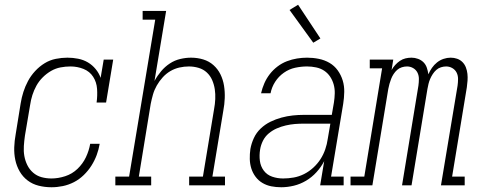

<svg xmlns="http://www.w3.org/2000/svg" viewBox="-20 -781 2040 809"><path d="M197 8Q169 8 143 1.5Q117 -5 96.5 -20.5Q76 -36 63 -58.5Q50 -81 44.5 -107Q39 -133 40 -160.5Q41 -188 46 -215L67 -345Q71 -370 78.5 -393.5Q86 -417 98 -439.5Q110 -462 128 -481.5Q146 -501 168 -514.5Q190 -528 215 -533Q240 -538 264 -538Q287 -538 309.5 -533.5Q332 -529 350.5 -518Q369 -507 383 -490Q397 -473 404 -453L417 -530H457L427 -349H387Q391 -378 389 -406.5Q387 -435 372.5 -457.5Q358 -480 332 -490.5Q306 -501 277 -501Q256 -501 235 -497Q214 -493 195 -482Q176 -471 160 -455Q144 -439 133.5 -420Q123 -401 116.5 -380.5Q110 -360 107 -339L85 -209Q82 -188 80.5 -166Q79 -144 82.5 -124Q86 -104 95 -85.5Q104 -67 119.5 -53.5Q135 -40 155 -34.5Q175 -29 197 -29Q225 -29 254.5 -38.5Q284 -48 306.5 -69.5Q329 -91 342 -118.5Q355 -146 360 -175H400Q396 -151 387.5 -128Q379 -105 365.5 -83.5Q352 -62 333 -43.5Q314 -25 291.5 -13.5Q269 -2 245 3Q221 8 197 8Z M466 0V-37H524L634 -698H581V-735H680L631 -440Q643 -462 659 -481Q675 -500 695.5 -513.5Q716 -527 739.5 -532.5Q763 -538 785 -538Q812 -538 836.5 -530.5Q861 -523 879.5 -506.5Q898 -490 909 -467.5Q920 -445 924 -419.5Q928 -394 927 -367.5Q926 -341 921 -315L875 -37H928V0H777V-37H835L882 -321Q886 -342 887 -363.5Q888 -385 885 -405Q882 -425 874 -443.5Q866 -462 851.5 -475.5Q837 -489 817 -495Q797 -501 776 -501Q756 -501 736 -496.5Q716 -492 698 -481.5Q680 -471 665.5 -455Q651 -439 640.5 -420.5Q630 -402 624.5 -382.5Q619 -363 615 -343L565 -37H617V0Z M1165 8Q1143 8 1123 4Q1103 0 1086 -10Q1069 -20 1057 -36Q1045 -52 1039 -71Q1033 -90 1032.5 -111Q1032 -132 1035 -153Q1039 -176 1049.5 -199Q1060 -222 1078.5 -239.5Q1097 -257 1119.5 -268Q1142 -279 1166 -285.5Q1190 -292 1213.5 -294.5Q1237 -297 1260 -297H1378L1387 -349Q1390 -368 1390.5 -387.5Q1391 -407 1386 -425Q1381 -443 1371 -458Q1361 -473 1346 -483Q1331 -493 1312 -497Q1293 -501 1274 -501Q1249 -501 1223.5 -495.5Q1198 -490 1176 -474.5Q1154 -459 1139.5 -436.5Q1125 -414 1120 -388H1080Q1085 -410 1094 -430.5Q1103 -451 1117 -469Q1131 -487 1149.5 -501Q1168 -515 1189 -523Q1210 -531 1231.5 -534.5Q1253 -538 1274 -538Q1299 -538 1323.5 -533Q1348 -528 1368.5 -516Q1389 -504 1403 -484.5Q1417 -465 1424 -442Q1431 -419 1430.5 -393.5Q1430 -368 1426 -343L1375 -37H1428V0H1329L1346 -102Q1333 -77 1313.5 -55.5Q1294 -34 1269.5 -19.5Q1245 -5 1218 1.5Q1191 8 1165 8ZM1173 -29Q1195 -29 1217.5 -33Q1240 -37 1261 -47.5Q1282 -58 1300 -74.5Q1318 -91 1330.5 -110.5Q1343 -130 1350.5 -152Q1358 -174 1361 -196L1372 -260H1260Q1241 -260 1222.5 -258.5Q1204 -257 1184.5 -252.5Q1165 -248 1146.5 -240Q1128 -232 1112.5 -219Q1097 -206 1088 -188Q1079 -170 1076 -151Q1072 -127 1075 -103.5Q1078 -80 1091.5 -62Q1105 -44 1127 -36.5Q1149 -29 1173 -29ZM1300 -601 1200 -739 1236 -761 1330 -619Z M1457 0V-37H1515L1590 -493H1538V-530H1637L1630 -486Q1636 -497 1645 -507Q1654 -517 1665 -524.5Q1676 -532 1688.5 -535Q1701 -538 1714 -538Q1728 -538 1741.5 -533Q1755 -528 1764.5 -518.5Q1774 -509 1778.5 -495.5Q1783 -482 1785 -468Q1791 -482 1800 -495Q1809 -508 1821.5 -518Q1834 -528 1849 -533Q1864 -538 1879 -538Q1893 -538 1906 -533.5Q1919 -529 1928.5 -519.5Q1938 -510 1943 -497Q1948 -484 1949.5 -470Q1951 -456 1950 -441.5Q1949 -427 1947 -413L1885 -37H1938V0H1838L1908 -420Q1910 -434 1910 -448.5Q1910 -463 1904 -475Q1898 -487 1886 -494Q1874 -501 1860 -501Q1849 -501 1838 -497.5Q1827 -494 1818.5 -486.5Q1810 -479 1803.5 -469Q1797 -459 1792.5 -448.5Q1788 -438 1785.5 -427.5Q1783 -417 1781 -406L1714 0H1674L1743 -420Q1745 -434 1745 -448.5Q1745 -463 1739 -475Q1733 -487 1721 -494Q1709 -501 1695 -501Q1684 -501 1673 -497.5Q1662 -494 1653.5 -486.5Q1645 -479 1638.5 -469Q1632 -459 1628 -448.5Q1624 -438 1621 -427.5Q1618 -417 1616 -406L1549 0Z"/></svg>

Font: Iosevka Curly Slab XLtObl
Style: Regular
Weight: 200
Italic angle: -9°
Monospace: yes
Designer: Belleve Invis
Foundry: Belleve Invis
Version: Version 11.1.0; ttfautohint (v1.8.3)